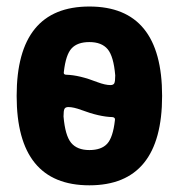

<svg xmlns="http://www.w3.org/2000/svg" viewBox="-20 -550 540 580"><path d="M313.5 -293Q322.3 -293 325.2 -298.3Q328.1 -303.7 328.1 -322.3Q323.2 -379.9 305.2 -401.4Q287.1 -422.9 250 -422.9Q213.9 -422.9 196.3 -403.8Q178.7 -384.8 172.9 -333Q170.9 -324.2 180.7 -324.2Q219.7 -323.2 274.4 -301.8Q297.9 -293 313.5 -293ZM250 -96.7Q286.1 -96.7 303.7 -115.7Q321.3 -134.8 327.1 -186.5Q329.1 -195.3 319.3 -196.3Q280.3 -197.3 225.6 -217.8Q202.1 -226.6 186.5 -226.6Q177.7 -226.6 174.8 -221.2Q171.9 -215.8 171.9 -198.2Q176.8 -140.6 194.8 -118.7Q212.9 -96.7 250 -96.7ZM30.3 -260.3Q30.3 -530.3 250 -530.3Q469.7 -530.3 469.7 -260.3Q469.7 9.8 250 9.8Q30.3 9.8 30.3 -260.3Z"/></svg>

Font: Rounded Mgen+ 2m bold
Style: Bold
Weight: 700
Designer: [Source Han Sans]
Ryoko NISHIZUKA  (kana & ideographs); Paul D. Hunt (Latin, Greek & Cyrillic); Wenlong ZHANG  (bopomofo
Version: Version 1.059.20150602